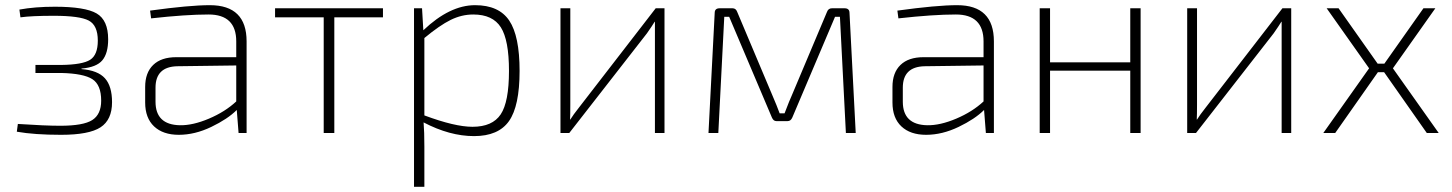

<svg xmlns="http://www.w3.org/2000/svg" viewBox="-20 -514 5613 742"><path d="M59 -447 55 -477Q115 -488 192 -488Q309 -488 353.5 -462Q398 -436 398 -362Q398 -308 375.5 -281Q353 -254 295 -249V-247Q358 -242 385.5 -211.5Q413 -181 413 -119Q413 -51 368.5 -22Q324 7 216 7Q113 7 45 -5L49 -35Q154 -28 213 -28Q302 -28 336.5 -50Q371 -72 371 -125Q371 -186 337 -208Q303 -230 216 -232H117V-263H216Q299 -264 328.5 -283Q358 -302 358 -357Q358 -416 323 -434.5Q288 -453 188 -453Q102 -453 59 -447Z M564 -443 560 -473Q712 -494 791 -494Q933 -494 933 -354V0H902L895 -89Q860 -54 796.5 -23.5Q733 7 671 7Q610 7 575.5 -25.5Q541 -58 541 -118V-178Q541 -233 572 -263Q603 -293 661 -293H893V-354Q893 -458 786 -458Q699 -458 564 -443ZM581 -175V-121Q581 -32 675 -30Q725 -29 787.5 -55.5Q850 -82 893 -122V-261L665 -258Q581 -256 581 -175Z M1460 -447H1272V0H1231V-447H1043V-482H1460Z M1611 -482 1616 -397Q1718 -494 1816 -494Q1908 -494 1948 -434.5Q1988 -375 1988 -240Q1988 -104 1947 -46Q1906 12 1812 12Q1718 12 1617 -41Q1620 -6 1620 53V208H1580V-482ZM1620 -367V-68Q1738 -24 1806 -24Q1883 -24 1915 -72Q1947 -120 1947 -240Q1947 -359 1915.5 -408.5Q1884 -458 1809 -458Q1764 -458 1721.5 -437Q1679 -416 1620 -367Z M2548 0H2511V-375V-430H2510Q2501 -415 2480 -385L2180 0H2146V-482H2184V-110Q2184 -72 2183 -52H2184Q2195 -70 2218 -99L2514 -482H2548Z M3195 -482H3244Q3263 -482 3263 -464L3287 0H3249L3226 -449H3207L3042 -60Q3036 -46 3024 -46H2980Q2969 -46 2963 -60L2798 -449H2779L2756 0H2718L2742 -464Q2742 -482 2761 -482H2811Q2824 -482 2829 -468L2966 -143Q2982 -106 2993 -76H3012Q3033 -131 3039 -143L3176 -468Q3181 -482 3195 -482Z M3452 -443 3448 -473Q3600 -494 3679 -494Q3821 -494 3821 -354V0H3790L3783 -89Q3748 -54 3684.5 -23.5Q3621 7 3559 7Q3498 7 3463.5 -25.5Q3429 -58 3429 -118V-178Q3429 -233 3460 -263Q3491 -293 3549 -293H3781V-354Q3781 -458 3674 -458Q3587 -458 3452 -443ZM3469 -175V-121Q3469 -32 3563 -30Q3613 -29 3675.5 -55.5Q3738 -82 3781 -122V-261L3553 -258Q3469 -256 3469 -175Z M4388 -482V0H4348V-241H4038V0H3998V-482H4038V-273H4348V-482Z M4970 0H4933V-375V-430H4932Q4923 -415 4902 -385L4602 0H4568V-482H4606V-110Q4606 -72 4605 -52H4606Q4617 -70 4640 -99L4936 -482H4970Z M5329 -235H5305L5140 0H5094L5271 -250L5107 -482H5153L5304 -268H5330L5481 -482H5527L5363 -250L5540 0H5494Z"/></svg>

Font: Exo 2.0 Extra Light
Style: Regular
Weight: 250
Designer: Natanael Gama
Version: Version 1.001;PS 001.001;hotconv 1.0.70;makeotf.lib2.5.58329